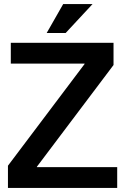

<svg xmlns="http://www.w3.org/2000/svg" viewBox="-20 -922 614 942"><path d="M161 -104V-102H555V0H19V-109L395 -608V-610H33V-712H537V-603ZM209 -760 290 -902H434L302 -760Z"/></svg>

Font: CST
Style: Medium
Weight: 500
Version: Version 1.00